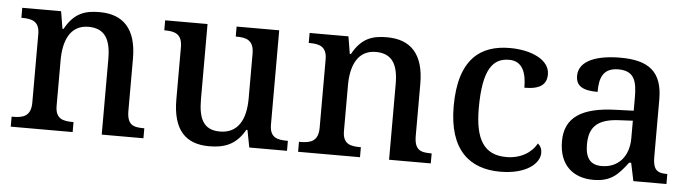

<svg xmlns="http://www.w3.org/2000/svg" viewBox="-40 -699 3101 862"><g transform="rotate(5 1510.5 -268.5)"><path d="M26 0H305V-45H301C257 -45 223 -53 223 -111V-317C223 -402 251 -477 335 -477C410 -477 436 -427 436 -341V0H624V-45H619C574 -45 546 -54 546 -117V-352C546 -488 484 -547 379 -547C315 -547 265 -533 224 -458H219L206 -536H31V-491H35C79 -491 113 -482 113 -424V-116C113 -54 77 -45 32 -45H26Z M920 10C984 10 1040 -5 1081 -78H1086L1101 0H1271V-45H1267C1224 -45 1189 -52 1189 -111V-536H997V-491H1000C1043 -491 1079 -483 1079 -421V-219C1079 -123 1044 -60 963 -60C888 -60 866 -111 866 -198V-536H675V-491H678C723 -491 756 -481 756 -422V-187C756 -50 814 10 920 10Z M1321 0H1600V-45H1596C1552 -45 1518 -53 1518 -111V-317C1518 -402 1546 -477 1630 -477C1705 -477 1731 -427 1731 -341V0H1919V-45H1914C1869 -45 1841 -54 1841 -117V-352C1841 -488 1779 -547 1674 -547C1610 -547 1560 -533 1519 -458H1514L1501 -536H1326V-491H1330C1374 -491 1408 -482 1408 -424V-116C1408 -54 1372 -45 1327 -45H1321Z M2232 10C2351 10 2409 -43 2409 -90C2409 -108 2402 -122 2390 -131C2367 -88 2318 -58 2254 -58C2153 -58 2112 -126 2112 -266C2112 -443 2157 -494 2229 -494C2291 -494 2308 -440 2308 -375C2380 -375 2408 -399 2408 -444C2408 -510 2324 -547 2228 -547C2098 -547 1999 -480 1999 -265C1999 -67 2095 10 2232 10Z M2652 10C2733 10 2764 -26 2806 -81H2815L2832 0H2981V-45H2978C2933 -45 2916 -61 2916 -117V-375C2916 -501 2853 -547 2726 -547C2623 -547 2539 -519 2539 -449C2539 -402 2572 -385 2637 -385C2637 -448 2652 -494 2722 -494C2796 -494 2806 -444 2806 -373V-315L2724 -312C2571 -307 2497 -257 2497 -151C2497 -41 2563 10 2652 10ZM2684 -55C2633 -55 2610 -85 2610 -146C2610 -222 2644 -263 2747 -267L2806 -270V-191C2806 -108 2758 -55 2684 -55Z"/></g></svg>

Font: Noto Serif Medium
Style: Regular
Weight: 500
Designer: Monotype Design Team
Foundry: Monotype Imaging Inc.
Version: Version 2.013